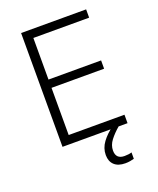

<svg xmlns="http://www.w3.org/2000/svg" viewBox="-167 -814 934 1132"><g transform="rotate(-20 300.0 -248.0)"><path d="M105 0V-714H513V-662H163V-401H493V-349H163V-53H513V0ZM421 218Q376 218 352 195.5Q328 173 328 133Q328 90 355 53.5Q382 17 424 -13L457 0Q423 29 400 59Q377 89 377 123Q377 176 431 176Q458 176 476 170V210Q465 213 451 215.5Q437 218 421 218Z"/></g></svg>

Font: Noto Sans Mono Light
Style: Regular
Weight: 300
Designer: Monotype Design Team
Foundry: Monotype Imaging Inc.
Version: Version 2.014; ttfautohint (v1.8.4.7-5d5b)